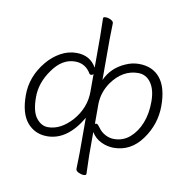

<svg xmlns="http://www.w3.org/2000/svg" viewBox="-93 -796 1039 1057"><g transform="rotate(10 427.0 -267.0)"><path d="M399 145 401 58V-141Q321 -4 208 -4Q140 -4 97 -54Q54 -104 54 -207.5Q54 -311 125 -397Q158 -437 200.5 -460.5Q243 -484 289 -484Q366 -484 401 -421V-594L399 -697Q399 -705 413 -705Q427 -705 442 -697.5Q457 -690 457 -679L455 -593V-362Q488 -435 565 -468Q601 -484 638 -484Q715 -484 757 -432Q799 -380 799 -277.5Q799 -175 737.5 -90Q676 -5 580 -5Q544 -5 509.5 -21.5Q475 -38 455 -71V59L458 162Q458 171 444 171Q430 171 414.5 163.5Q399 156 399 145ZM401 -386Q396 -379 389 -379Q382 -379 379 -383Q348 -436 290 -436Q217 -436 164 -360Q111 -287 111 -206Q111 -125 139 -89.5Q167 -54 204 -54Q275 -54 338 -124Q401 -197 401 -287ZM456 -117Q460 -119 466 -119Q472 -119 486.5 -98.5Q501 -78 524.5 -65.5Q548 -53 573 -53Q624 -53 661.5 -85.5Q699 -118 720 -170.5Q741 -223 741 -290.5Q741 -358 714 -396Q687 -434 643 -434Q556 -434 496 -350Q458 -295 456 -230Z"/></g></svg>

Font: ToneOZ-Pinyin-WenKai-Light
Style: Light
Weight: 300
Designer: Fontworks Inc.
Foundry: ToneOZ
Version: Version 0.240331